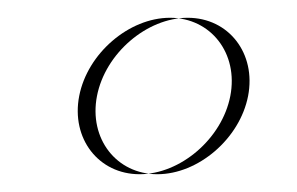

<svg xmlns="http://www.w3.org/2000/svg" viewBox="-20 -196 334 216"><path d="M69.1 -88C59.8 -40 91 0 137 0C183 0 229.8 -40 239.1 -88C248.4 -136 217.2 -176 171.2 -176C125.2 -176 78.4 -136 69.1 -88ZM89.1 -88C98.4 -136 145.2 -176 191.2 -176C237.2 -176 268.4 -136 259.1 -88C249.8 -40 203 0 157 0C111 0 79.8 -40 89.1 -88Z"/></svg>

Font: Hussar Plate
Style: Obl
Weight: 700
Foundry: Cannot Into Space Fonts
Version: Version 0.798247